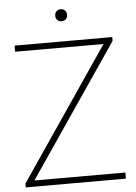

<svg xmlns="http://www.w3.org/2000/svg" viewBox="-60 -954 710 999"><g transform="rotate(-5 295.0 -454.0)"><path d="M81.5 -32H556.5V0H33.5V-20L501.5 -708H40V-740H550V-720ZM264 -876Q264 -890 272.8 -899Q281.5 -908 295 -908Q308.5 -908 317.2 -899Q326 -890 326 -876Q326 -862 317.2 -853.5Q308.5 -845 295 -845Q281.5 -845 272.8 -853.5Q264 -862 264 -876Z"/></g></svg>

Font: Encode Sans Semi Expanded Thin
Style: Regular
Weight: 250
Width: 6
Designer: Multiple Designers
Foundry: Impallari Type
Version: Version 2.000